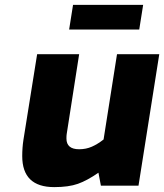

<svg xmlns="http://www.w3.org/2000/svg" viewBox="-20 -760 672 786"><path d="M71 -121Q71 -156 76 -188L132 -538H304L253 -211Q252 -205 252 -193Q252 -149 304 -149Q332 -149 356 -159.5Q380 -170 404 -189L459 -538H632L547 0H393L383 -53Q337 -21 299 -7.5Q261 6 202 6Q71 6 71 -121ZM279 -740H566L550 -639H263Z"/></svg>

Font: Exo ExtraBold
Style: Italic
Weight: 800
Italic angle: -9°
Designer: Natanael Gama
Foundry: Natanael Gama
Version: Version 1.500; ttfautohint (v1.6)